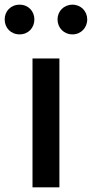

<svg xmlns="http://www.w3.org/2000/svg" viewBox="-52 -801 393 821"><path d="M87 0H202V-551H87ZM32 -654C69 -654 95 -682 95 -718C95 -753 69 -781 32 -781C-6 -781 -32 -753 -32 -718C-32 -682 -6 -654 32 -654ZM258 -654C294 -654 321 -682 321 -718C321 -753 294 -781 258 -781C221 -781 194 -753 194 -718C194 -682 221 -654 258 -654Z"/></svg>

Font: Noto Sans TC Medium
Style: Regular
Weight: 500
Designer: Ryoko NISHIZUKA 西塚涼子 (kana, bopomofo & ideographs); Paul D. Hunt (Latin, Greek & Cyrillic); Sandoll Communications 산돌커뮤니
Foundry: Adobe
Version: Version 2.004;hotconv 1.0.118;makeotfexe 2.5.65603